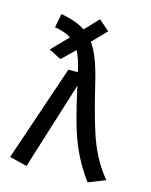

<svg xmlns="http://www.w3.org/2000/svg" viewBox="-118 -852 741 941"><g transform="rotate(15 252.5 -382.0)"><path d="M328 -473Q376 -269 412 -179.5Q448 -90 505 -22L419 12Q360 -67 323.5 -158Q287 -249 248 -433L109 12L20 -10L185 -497H233Q220 -561 199 -600L134 -537L71 -569L152 -652Q121 -672 68 -681L82 -752Q163 -736 206 -707L271 -776L325 -729L256 -658Q297 -602 328 -473Z"/></g></svg>

Font: Fira Sans
Style: Regular
Weight: 400
Designer: Carrois Corporate & Edenspiekermann AG
Foundry: Carrois Corporate GbR & Edenspiekermann AG
Version: Version 4.106;PS 004.106;hotconv 1.0.70;makeotf.lib2.5.58329